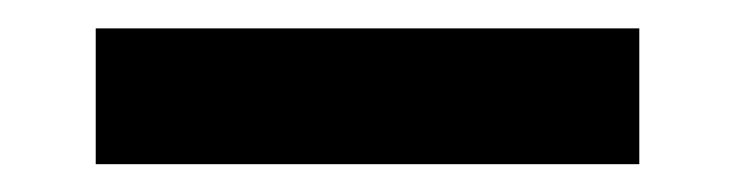

<svg xmlns="http://www.w3.org/2000/svg" viewBox="-20 -411 528 138"><path d="M439.5 -390.6V-293H48.8V-390.6Z"/></svg>

Font: BabelStone Runic Short Twig
Style: Regular
Weight: 400
Designer: Andrew West
Foundry: BabelStone
Version: Version 3.003;March 14, 2022